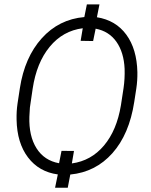

<svg xmlns="http://www.w3.org/2000/svg" viewBox="-20 -798 698 887"><path d="M304.7 8.3 293 69.3H234.4L247.1 7.8Q160.2 -3.9 109.4 -70.8Q58.6 -137.7 56.6 -245.1Q55.7 -284.2 61 -319.8L71.8 -390.6Q93.8 -533.2 172.9 -621.1Q252 -709 369.6 -719.2L381.3 -777.8H439.5L427.7 -718.3Q514.6 -704.6 563.5 -637.9Q612.3 -571.3 614.7 -464.4Q615.2 -425.3 609.9 -390.1L600.1 -326.7Q577.1 -177.7 499.3 -90.3Q421.4 -2.9 304.7 8.3ZM555.7 -480Q552.2 -556.2 517.8 -605Q483.4 -653.8 421.9 -665.5L410.2 -608.4L352.5 -609.4L362.3 -667.5Q270.5 -655.8 209.7 -582Q148.9 -508.3 130.9 -388.2L118.2 -301.8L115.7 -259.3Q112.8 -169.9 148.7 -113Q184.6 -56.2 252.9 -43.9L264.2 -101.1L321.8 -100.6L312 -43Q400.9 -55.2 460.2 -125.5Q519.5 -195.8 538.6 -311.5L550.8 -391.1Q557.1 -433.6 555.7 -480Z"/></svg>

Font: RobotoInd Light
Style: Italic
Weight: 300
Italic angle: -12°
Designer: Google
Version: Version 2.001151; 2014